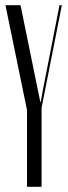

<svg xmlns="http://www.w3.org/2000/svg" viewBox="-20 -719 260 739"><path d="M135 -327H137L144 -367L209 -699H218L140 -304V0H84V-295L1 -699H59Z"/></svg>

Font: Moniqa Cond Display
Style: Regular
Weight: 400
Width: 3
Designer: Rajesh Rajput
Foundry: Rajesh Rajput
Version: Version 1.000